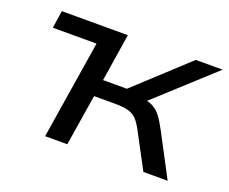

<svg xmlns="http://www.w3.org/2000/svg" viewBox="-88 -634 922 773"><g transform="rotate(20 373.0 -248.0)"><path d="M166 0 233 -421H46L57 -496H340L308 -292H410L631 -496H746L481 -254L471 -279Q506 -276 526.5 -265.5Q547 -255 562 -235.5Q577 -216 595 -182L691 0H587L505 -154Q492 -178 479 -192Q466 -206 444.5 -212.5Q423 -219 386 -219H296L261 0Z"/></g></svg>

Font: Nunito Sans 7pt SemiExpanded
Style: Italic
Weight: 400
Width: 6
Italic angle: -9°
Designer: Vernon Adams
Foundry: Vernon Adams
Version: Version 3.101;gftools[0.9.27]